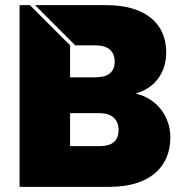

<svg xmlns="http://www.w3.org/2000/svg" viewBox="-20 -725 711 745"><path d="M506 -362C575 -381 625 -437 625 -522C625 -639 537 -705 394 -705H116L272 -549H351C399 -549 425 -527 425 -486C425 -445 399 -425 351 -425H252V-549L96 -705H56V0H405C556 0 641 -73 641 -192C641 -272 590 -343 506 -362ZM252 -158V-286H365C413 -286 440 -263 440 -220C440 -178 415 -158 366 -158Z"/></svg>

Font: Poppins STUK1
Style: Regular
Weight: 400
Designer: Jonny Pinhorn (original), Sammy Jo Hughes (modified version)
Foundry: Type Mafia
Version: Version 1.002;hotconv 1.0.109;makeotfexe 2.5.65596